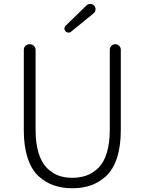

<svg xmlns="http://www.w3.org/2000/svg" viewBox="-20 -956 744 988"><path d="M102.5 -285.2V-699.2Q102.5 -711.9 111.3 -720.2Q120.1 -728.5 132.8 -728.5Q145.5 -728.5 154.3 -720.2Q163.1 -711.9 163.1 -699.2V-288.1Q163.1 -219.7 178.2 -169.9Q193.4 -120.1 220.2 -92.8Q247.1 -65.4 279.3 -53.2Q311.5 -41 351.6 -41Q392.6 -41 425.8 -53.2Q459 -65.4 486.8 -92.8Q514.6 -120.1 529.8 -169.9Q544.9 -219.7 544.9 -288.1V-700.2Q544.9 -711.9 553.2 -720.2Q561.5 -728.5 573.2 -728.5Q585 -728.5 593.3 -720.2Q601.6 -711.9 601.6 -700.2V-285.2Q601.6 -202.1 581.5 -142.1Q561.5 -82 525.4 -49.3Q489.3 -16.6 446.8 -2Q404.3 12.7 352.1 12.7Q299.8 12.7 257.3 -2Q214.8 -16.6 178.7 -49.3Q142.6 -82 122.6 -142.1Q102.5 -202.1 102.5 -285.2ZM345.7 -793Q339.8 -788.1 333 -788.1Q332 -788.1 331.1 -788.1Q322.3 -789.1 317.4 -794.9Q311.5 -800.8 311.5 -808.6Q311.5 -817.4 318.4 -824.2L425.8 -928.7Q433.6 -935.5 444.3 -935.5Q444.3 -935.5 445.3 -935.5Q457 -935.5 464.8 -926.8Q471.7 -918.9 471.7 -909.2Q471.7 -895.5 460.9 -886.7Z"/></svg>

Font: Gen Jyuu Gothic Light
Style: Regular
Weight: 200
Designer: [Source Han Sans]
Ryoko NISHIZUKA  (kana & ideographs); Paul D. Hunt (Latin, Greek & Cyrillic); Wenlong ZHANG  (bopomofo
Version: Version 1.002.20150607